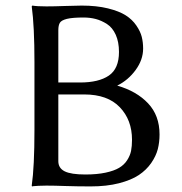

<svg xmlns="http://www.w3.org/2000/svg" viewBox="-20 -668 656 691"><path d="M189.9 -559.1V-371.1H268.1Q335.4 -371.1 371.8 -396Q408.2 -420.9 408.2 -481Q408.2 -517.1 396.5 -543Q384.8 -568.8 365 -581.5Q345.2 -594.2 324.7 -599.6Q304.2 -605 280.8 -605Q240.7 -605 220.9 -600.1Q201.2 -595.2 195.6 -586.2Q189.9 -577.1 189.9 -559.1ZM189.9 -328.1V-87.9Q189.9 -63 212.6 -51.5Q235.4 -40 287.1 -40Q329.1 -40 359.9 -46.6Q390.6 -53.2 408.7 -64Q426.8 -74.7 437.5 -91.3Q448.2 -107.9 451.7 -125Q455.1 -142.1 455.1 -165Q455.1 -236.3 411.1 -282.2Q367.2 -328.1 283.2 -328.1ZM147 -645Q173.8 -645 216.1 -646.5Q258.3 -647.9 273.9 -647.9Q327.6 -647.9 368.2 -637.9Q408.7 -627.9 432.4 -612.8Q456.1 -597.7 470.7 -576.2Q485.4 -554.7 490.2 -535.2Q495.1 -515.6 495.1 -493.2Q495.1 -453.1 468.3 -416.3Q441.4 -379.4 401.9 -359.9Q471.7 -339.8 512.9 -296.1Q554.2 -252.4 554.2 -184.1Q554.2 -156.2 547.9 -131.3Q541.5 -106.4 524.2 -81.3Q506.8 -56.2 479.7 -38.1Q452.6 -20 408.2 -8.5Q363.8 2.9 306.2 2.9Q258.3 2.9 216.6 1.5Q174.8 0 147 0Q131.3 0 118.4 0.7Q105.5 1.5 100.6 2L95.2 2.9L94.2 0Q104 -67.9 104 -200.2V-444.8Q104 -573.7 94.2 -645L96.2 -647.9Q112.8 -645 147 -645Z"/></svg>

Font: Linux Biolinum G
Style: Regular
Weight: 400
Designer: Philipp H. Poll
Foundry: Philipp H. Poll
Version: Version 1.1.0 ; ttfautohint (v1.6)